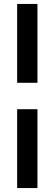

<svg xmlns="http://www.w3.org/2000/svg" viewBox="-20 -756 277 974"><path d="M170 -336V-736H67V-336ZM170 198V-202H67V198Z"/></svg>

Font: Perun Medium
Style: Regular
Weight: 500
Foundry: Copyright (c) Stefan Peev, Context Ltd, 2016
Version: Version 1.089